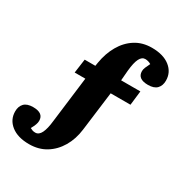

<svg xmlns="http://www.w3.org/2000/svg" viewBox="-248 -861 1133 1201"><g transform="rotate(30 318.5 -260.5)"><path d="M135 193Q53 193 5.5 155.5Q-42 118 -42 58Q-42 22 -21.5 0.5Q-1 -21 43 -21Q118 -21 118 35Q118 48 112.5 63Q107 78 95 100Q104 105 112.5 108Q121 111 133 111Q159 111 174 80Q189 49 195 -8L236 -338H159L173 -439H250L254 -464Q266 -536 298.5 -592.5Q331 -649 382 -681.5Q433 -714 501 -714Q584 -714 631.5 -676.5Q679 -639 679 -579Q679 -543 658.5 -521.5Q638 -500 594 -500Q519 -500 519 -556Q519 -569 525 -583.5Q531 -598 542 -620Q522 -632 500 -632Q476 -632 461.5 -603.5Q447 -575 441 -514L435 -441H574L562 -338H419L383 -55Q374 17 341 73Q308 129 256 161Q204 193 135 193Z"/></g></svg>

Font: Literata 12pt ExtraBold
Style: Regular
Weight: 800
Designer: Latin by Veronika Burian and Jose Scaglione. Greek by Irene Vlachou. Cyrillic by Vera Evstafieva.
Foundry: TypeTogether
Version: Version 3.002